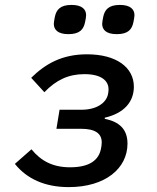

<svg xmlns="http://www.w3.org/2000/svg" viewBox="-20 -749 640 781"><path d="M259.6 12.1C409.1 12.1 498.6 -64.6 498.6 -164.8C498.6 -223.4 465.2 -253.9 406.2 -265.6V-270.2C484.7 -288.4 524.5 -334.5 524.5 -396.3C524.5 -474.8 453.5 -528.1 333.8 -528.1C231.9 -528.1 164.4 -489 106.9 -432.5L160.5 -373.9C208.1 -423.3 258.2 -447.4 323.5 -447.4C391 -447.4 421.5 -421.5 421.5 -385.7C421.5 -380 420.8 -372.9 419.7 -367.5C412.6 -328.8 370.7 -302.6 311.8 -302.6H222.3L209.5 -225.1H310C367.9 -225.1 393.8 -205.6 393.8 -169.7C393.8 -161.6 392.4 -153.1 391.3 -147C383.2 -98 344.8 -68.5 264.9 -68.5C194.2 -68.5 146.3 -94.8 108 -141.7L40.5 -82.4C89.1 -21.7 162.3 12.1 259.6 12.1ZM198.9 -652C198.9 -628.9 214.5 -610.1 258.2 -610.1C304.3 -610.1 320 -629.3 326 -658.7C328.5 -670.8 330.3 -680.4 330.3 -687.1C330.3 -709.9 315 -729 271 -729C225.1 -729 209.2 -709.5 203.1 -680.4C201 -668.3 198.9 -658.7 198.9 -652ZM395.6 -652C395.6 -628.9 410.9 -610.1 454.9 -610.1C501.1 -610.1 516.7 -629.3 522.7 -658.7C524.9 -670.8 527 -680.4 527 -687.1C527 -709.9 511.7 -729 467.7 -729C421.9 -729 405.9 -709.5 399.9 -680.4C397.7 -668.3 395.6 -658.7 395.6 -652Z"/></svg>

Font: Margiela Mono Italic Medium It
Style: Regular
Weight: 500
Designer: Mike Abbink, Paul van der Laan, Pieter van Rosmalen
Foundry: Bold Monday
Version: Version 2.003 2021